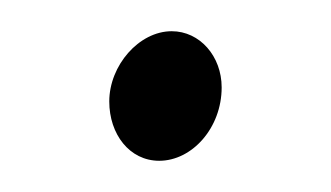

<svg xmlns="http://www.w3.org/2000/svg" viewBox="-20 -313 212 123"><path d="M82 -210C103 -210 122 -231 122 -257C122 -277 108 -293 90 -293C69 -293 50 -271 50 -248C50 -227 63 -210 82 -210Z"/></svg>

Font: Comic Neue
Style: Normal
Weight: 400
Designer: Craig Rozynski
Foundry: Craig Rozynski
Version: Version 2.003